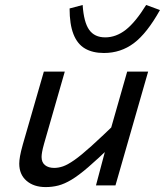

<svg xmlns="http://www.w3.org/2000/svg" viewBox="-20 -758 674 785"><path d="M372.4 0 421.1 -183.4H419.5L500 -465.3H585.7L452.1 0ZM462.9 -263.6 435.7 -162Q379.8 -108.1 340.5 -74.3Q301.2 -40.5 272.3 -23.2Q243.4 -5.9 218.5 0.5Q193.5 6.9 166.8 6.9Q118.2 6.9 88.5 -18.8Q58.7 -44.5 58.7 -89.1Q58.7 -101.4 61.9 -119.8Q65.1 -138.2 73.5 -168L159.3 -465.3H244.9L160.3 -170.8Q154.1 -148.6 152.1 -136.6Q150 -124.5 150 -116.1Q150 -94.1 164.1 -82.8Q178.2 -71.5 201.6 -71.5Q219.2 -71.5 237.7 -77.9Q256.3 -84.3 283.8 -103.4Q311.2 -122.5 353.9 -161Q396.6 -199.5 462.9 -263.6ZM410.2 -605.2Q454.6 -605.2 494.4 -636.3Q534.1 -667.5 577.6 -737.7L634 -716.9Q581 -621.9 527.4 -581.6Q473.8 -541.3 404.9 -541.3Q359 -541.3 327.7 -559.5Q296.4 -577.6 280.4 -618.2Q264.5 -658.7 264.5 -723.4L317.9 -737.7Q322.6 -667.1 344.5 -636.2Q366.4 -605.2 410.2 -605.2Z"/></svg>

Font: Intel One Mono Light
Style: Italic
Weight: 300
Italic angle: -16°
Monospace: yes
Designer: Fred Shallcrass
Foundry: Frere-Jones Type LLC
Version: Version 1.004